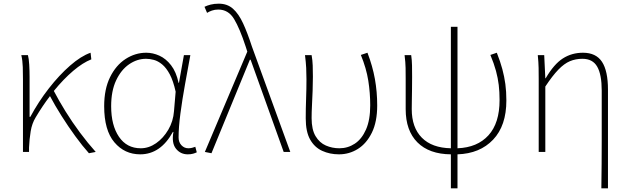

<svg xmlns="http://www.w3.org/2000/svg" viewBox="-20 -827 3424 1045"><path d="M464 7Q429 -32 390 -85.5Q351 -139 315 -196Q279 -253 252 -304Q232 -278 212.5 -249Q193 -220 174 -188Q154 -155 147 -112.5Q140 -70 138 -24V0H105V-396Q105 -428 104 -462Q103 -496 96 -527H132Q137 -509 139 -475.5Q141 -442 141 -409V-191H145Q189 -273 245.5 -345.5Q302 -418 361.5 -470Q421 -522 473 -540L477 -504Q431 -486 378.5 -441.5Q326 -397 273 -332Q300 -280 336.5 -221Q373 -162 415.5 -105Q458 -48 501 0Z M743 13Q658 13 602.5 -52.5Q547 -118 547 -249Q547 -342 579 -407Q611 -472 663.5 -506Q716 -540 776 -540Q812 -540 847.5 -524Q883 -508 911 -472Q939 -436 952 -376H954L981 -527H1016Q1002 -451 987 -368Q972 -285 962 -209.5Q952 -134 952 -79Q952 -53 967.5 -36.5Q983 -20 1005 -20Q1015 -20 1025.5 -22.5Q1036 -25 1043 -28L1051 2Q1043 6 1031 9.5Q1019 13 1002 13Q962 13 937.5 -18Q913 -49 924 -109H921Q854 13 743 13ZM746 -20Q790 -20 829.5 -47.5Q869 -75 896 -121Q923 -167 927 -222L936 -328Q923 -387 904 -422.5Q885 -458 862.5 -476.5Q840 -495 817.5 -501Q795 -507 775 -507Q726 -507 682.5 -477Q639 -447 612 -389.5Q585 -332 585 -249Q585 -145 627.5 -82.5Q670 -20 746 -20Z M1131 7 1095 0 1326 -546 1317 -574Q1285 -672 1254 -723.5Q1223 -775 1168 -775Q1149 -775 1133.5 -769.5Q1118 -764 1107 -757L1093 -790Q1107 -797 1126.5 -802Q1146 -807 1171 -807Q1217 -807 1248 -779.5Q1279 -752 1303 -700Q1327 -648 1351 -574L1560 0H1524L1344 -502H1340Z M1825 13Q1775 13 1733.5 -6Q1692 -25 1668 -67.5Q1644 -110 1644 -183Q1644 -236 1646 -289.5Q1648 -343 1648 -396Q1648 -428 1646.5 -457.5Q1645 -487 1640 -527H1676Q1681 -499 1682 -470.5Q1683 -442 1683 -409Q1683 -374 1681.5 -333Q1680 -292 1678 -253.5Q1676 -215 1676 -184Q1676 -122 1697.5 -86Q1719 -50 1753.5 -35Q1788 -20 1827 -20Q1873 -20 1911 -45Q1949 -70 1972 -122Q1995 -174 1995 -254Q1995 -321 1984.5 -388Q1974 -455 1944 -528L1980 -540Q2008 -467 2020.5 -397Q2033 -327 2033 -253Q2033 -164 2004 -105Q1975 -46 1928 -16.5Q1881 13 1825 13Z M2434 198V13Q2316 12 2252 -52Q2188 -116 2188 -233V-396Q2188 -428 2187.5 -457.5Q2187 -487 2182 -527H2218Q2222 -499 2222.5 -470.5Q2223 -442 2223 -409Q2223 -375 2222.5 -340Q2222 -305 2221.5 -276.5Q2221 -248 2221 -233Q2221 -133 2276 -77.5Q2331 -22 2434 -20V-681H2470V-20Q2578 -24 2638.5 -90.5Q2699 -157 2699 -282Q2699 -327 2694.5 -364.5Q2690 -402 2679.5 -441Q2669 -480 2649 -528L2684 -540Q2703 -492 2714 -451Q2725 -410 2730.5 -369.5Q2736 -329 2736 -280Q2736 -143 2664 -67Q2592 9 2470 13V198Z M3253 198Q3255 65 3255 -68.5Q3255 -202 3255 -334Q3255 -421 3230.5 -464Q3206 -507 3150 -507Q3113 -507 3082 -494Q3051 -481 3019 -448Q2987 -415 2948 -356V0H2912V-396Q2912 -428 2911.5 -457.5Q2911 -487 2907 -527H2942L2948 -401H2950Q2995 -478 3043.5 -509Q3092 -540 3153 -540Q3224 -540 3256.5 -490.5Q3289 -441 3289 -339V198Z"/></svg>

Font: Source Han Sans SC ExtraLight
Style: Regular
Weight: 250
Designer: Ryoko NISHIZUKA 西塚涼子 (kana, bopomofo & ideographs); Paul D. Hunt (Latin, Greek & Cyrillic); Sandoll Communications 산돌커뮤니
Foundry: Adobe
Version: Version 2.004;hotconv 1.0.118;makeotfexe 2.5.65603